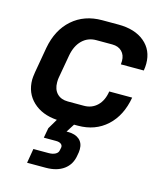

<svg xmlns="http://www.w3.org/2000/svg" viewBox="-112 -590 776 914"><g transform="rotate(15 276.0 -133.0)"><path d="M418 -327Q419 -333 419 -344Q419 -373 401.5 -390.5Q384 -408 354 -408H275Q234 -408 206 -380.5Q178 -353 169 -304L149 -191Q147 -182 147 -166Q147 -131 166.5 -111Q186 -91 220 -91H299Q338 -91 364.5 -116.5Q391 -142 398 -188H511Q495 -96 438 -44Q381 8 296 8H277L251 49H259Q294 49 314 66Q334 83 334 114Q334 124 333 129L330 146Q323 191 289 216Q255 241 200 241H108L120 170H195Q215 170 228 163Q241 156 243 144L246 130Q248 119 239.5 112Q231 105 214 105H154L163 56L192 7Q118 2 73.5 -40Q29 -82 29 -148Q29 -159 33 -185L55 -311Q72 -403 131 -455Q190 -507 278 -507H358Q439 -507 486.5 -467.5Q534 -428 534 -361Q534 -345 531 -327Z"/></g></svg>

Font: Bai Jamjuree SemiBold
Style: Italic
Weight: 600
Italic angle: -10°
Version: Version 1.000; ttfautohint (v1.6)